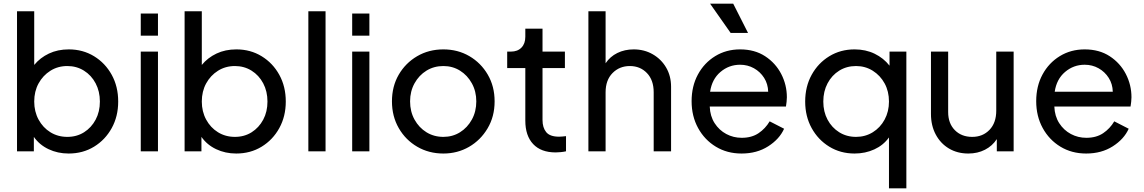

<svg xmlns="http://www.w3.org/2000/svg" viewBox="-20 -818 6186 1038"><path d="M351 12Q292 12 242.5 -11.5Q193 -35 163 -78V0H72V-757H165V-467Q197 -506 244.5 -528.5Q292 -551 352 -551Q428 -551 488.5 -514Q549 -477 584 -413.5Q619 -350 619 -269Q619 -189 584 -125.5Q549 -62 488.5 -25Q428 12 351 12ZM344 -78Q395 -78 434.5 -103Q474 -128 497 -171Q520 -214 520 -269Q520 -324 497 -367.5Q474 -411 434 -436Q394 -461 344 -461Q293 -461 252.5 -435.5Q212 -410 188.5 -367Q165 -324 165 -269Q165 -215 188.5 -171.5Q212 -128 252.5 -103Q293 -78 344 -78Z M741 -625V-745H834V-625ZM741 0V-539H834V0Z M1257 12Q1198 12 1148.5 -11.5Q1099 -35 1069 -78V0H978V-757H1071V-467Q1103 -506 1150.5 -528.5Q1198 -551 1258 -551Q1334 -551 1394.5 -514Q1455 -477 1490 -413.5Q1525 -350 1525 -269Q1525 -189 1490 -125.5Q1455 -62 1394.5 -25Q1334 12 1257 12ZM1250 -78Q1301 -78 1340.5 -103Q1380 -128 1403 -171Q1426 -214 1426 -269Q1426 -324 1403 -367.5Q1380 -411 1340 -436Q1300 -461 1250 -461Q1199 -461 1158.5 -435.5Q1118 -410 1094.5 -367Q1071 -324 1071 -269Q1071 -215 1094.5 -171.5Q1118 -128 1158.5 -103Q1199 -78 1250 -78Z M1647 0V-757H1740V0Z M1884 -625V-745H1977V-625ZM1884 0V-539H1977V0Z M2377 12Q2299 12 2236 -24.5Q2173 -61 2136 -125Q2099 -189 2099 -270Q2099 -351 2135.5 -414Q2172 -477 2235 -514Q2298 -551 2377 -551Q2455 -551 2517.5 -514.5Q2580 -478 2617 -414.5Q2654 -351 2654 -270Q2654 -188 2616 -124Q2578 -60 2515.5 -24Q2453 12 2377 12ZM2377 -78Q2427 -78 2467 -103Q2507 -128 2531 -171.5Q2555 -215 2555 -270Q2555 -324 2531 -367.5Q2507 -411 2467 -436Q2427 -461 2377 -461Q2326 -461 2285.5 -436Q2245 -411 2221 -367.5Q2197 -324 2197 -270Q2197 -215 2221 -171.5Q2245 -128 2285.5 -103Q2326 -78 2377 -78Z M2984 6Q2905 6 2862.5 -39Q2820 -84 2820 -166V-450H2722V-539H2742Q2778 -539 2799 -560.5Q2820 -582 2820 -619V-663H2913V-539H3034V-450H2913V-169Q2913 -128 2933 -103.5Q2953 -79 3003 -79Q3010 -79 3020.5 -80Q3031 -81 3040 -82V0Q3027 3 3011 4.5Q2995 6 2984 6Z M3161 0V-757H3254V-476Q3278 -512 3317.5 -531.5Q3357 -551 3406 -551Q3463 -551 3509 -524.5Q3555 -498 3581.5 -452.5Q3608 -407 3608 -349V0H3514V-319Q3514 -385 3477.5 -423Q3441 -461 3385 -461Q3329 -461 3291.5 -423Q3254 -385 3254 -319V0Z M3989 12Q3911 12 3850 -25Q3789 -62 3754 -126Q3719 -190 3719 -271Q3719 -352 3753 -415Q3787 -478 3846.5 -514.5Q3906 -551 3981 -551Q4060 -551 4116.5 -514Q4173 -477 4203.5 -418Q4234 -359 4234 -292Q4234 -281 4232.5 -267.5Q4231 -254 4229 -242H3817Q3819 -190 3843.5 -152Q3868 -114 3906.5 -93.5Q3945 -73 3990 -73Q4044 -73 4081 -98Q4118 -123 4141 -162L4219 -122Q4194 -66 4133 -27Q4072 12 3989 12ZM3981 -468Q3921 -468 3875 -429Q3829 -390 3819 -322H4133Q4132 -364 4111 -397Q4090 -430 4056 -449Q4022 -468 3981 -468ZM3930 -640 3819 -798H3944L4024 -640Z M4786 200V-75Q4756 -33 4707 -10.5Q4658 12 4600 12Q4524 12 4463.5 -25Q4403 -62 4368 -125.5Q4333 -189 4333 -269Q4333 -350 4368 -413.5Q4403 -477 4463.5 -514Q4524 -551 4600 -551Q4660 -551 4708.5 -527.5Q4757 -504 4789 -463V-539H4880V200ZM4608 -78Q4658 -78 4698.5 -103Q4739 -128 4762.5 -171.5Q4786 -215 4786 -269Q4786 -324 4762.5 -367Q4739 -410 4698.5 -435.5Q4658 -461 4608 -461Q4557 -461 4517 -436Q4477 -411 4454 -367.5Q4431 -324 4431 -269Q4431 -214 4454 -171Q4477 -128 4517 -103Q4557 -78 4608 -78Z M5215 12Q5156 12 5110.5 -15Q5065 -42 5039 -90.5Q5013 -139 5013 -202V-539H5106V-212Q5106 -151 5142 -114.5Q5178 -78 5236 -78Q5293 -78 5329.5 -116Q5366 -154 5366 -220V-539H5460V0H5369V-66Q5345 -29 5305 -8.5Q5265 12 5215 12Z M5852 12Q5774 12 5713 -25Q5652 -62 5617 -126Q5582 -190 5582 -271Q5582 -352 5616 -415Q5650 -478 5709.5 -514.5Q5769 -551 5844 -551Q5923 -551 5979.5 -514Q6036 -477 6066.5 -418Q6097 -359 6097 -292Q6097 -281 6095.5 -267.5Q6094 -254 6092 -242H5680Q5682 -190 5706.5 -152Q5731 -114 5769.5 -93.5Q5808 -73 5853 -73Q5907 -73 5944 -98Q5981 -123 6004 -162L6082 -122Q6057 -66 5996 -27Q5935 12 5852 12ZM5844 -468Q5784 -468 5738 -429Q5692 -390 5682 -322H5996Q5995 -364 5974 -397Q5953 -430 5919 -449Q5885 -468 5844 -468Z"/></svg>

Font: Pitagon Sans Text Medium
Style: Regular
Weight: 500
Designer: Travis Tran
Foundry: Pitagon
Version: Version 1.000; ttfautohint (v1.8.4.7-5d5b);gftools[0.9.26]